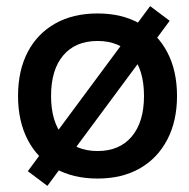

<svg xmlns="http://www.w3.org/2000/svg" viewBox="-20 -574 618 628"><path d="M135 34 71 -14 122 -83 420 -485 471 -554 535 -506 484 -437 186 -35ZM299 10Q219 10 160.5 -23Q102 -56 70.5 -117Q39 -178 39 -260Q39 -343 70.5 -403.5Q102 -464 160.5 -497Q219 -530 299 -530Q379 -530 437 -497Q495 -464 527 -403.5Q559 -343 559 -260Q559 -178 527 -117Q495 -56 437 -23Q379 10 299 10ZM299 -80Q371 -80 411 -127.5Q451 -175 451 -260Q451 -346 411 -393Q371 -440 299 -440Q227 -440 187 -393Q147 -346 147 -260Q147 -175 187 -127.5Q227 -80 299 -80Z"/></svg>

Font: M PLUS 2 Thin Medium
Style: Regular
Weight: 500
Version: Version 1.001